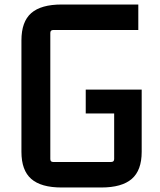

<svg xmlns="http://www.w3.org/2000/svg" viewBox="-20 -822 709 851"><path d="M253 9Q162 9 118.5 -29Q75 -67 75 -149V-643Q75 -726 118.5 -764Q162 -802 253 -802H593V-689H216Q203 -689 203 -676V-117Q203 -104 216 -104H472Q486 -104 486 -117V-319H360V-425H608V-149Q608 -67 564 -29Q520 9 429 9Z"/></svg>

Font: Kdam Thmor Pro
Style: Regular
Weight: 400
Designer: Sovichet Tep, Longdey Hak
Foundry: Anagata Design
Version: Version 1.003; ttfautohint (v1.8.4.7-5d5b)